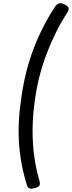

<svg xmlns="http://www.w3.org/2000/svg" viewBox="-20 -1081 443 1181"><path d="M391 -999Q354 -942 322 -877Q290 -812 264 -742.5Q238 -673 220 -600Q202 -527 193 -452Q181 -366 180.5 -282Q180 -198 190.5 -120.5Q201 -43 221 25Q229 51 222 61Q215 71 193 76Q173 82 161.5 78Q150 74 145 56Q119 -27 106.5 -111.5Q94 -196 94.5 -282Q95 -368 108 -455Q117 -530 133.5 -604Q150 -678 175.5 -751Q201 -824 236.5 -896Q272 -968 317 -1038Q331 -1057 344 -1060.5Q357 -1064 379 -1053Q398 -1043 402 -1032.5Q406 -1022 391 -999Z"/></svg>

Font: Playwrite DE VA
Style: Regular
Weight: 400
Designer: Veronika Burian, José Scaglione
Foundry: TypeTogether
Version: Version 1.002